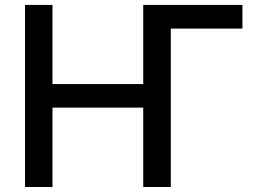

<svg xmlns="http://www.w3.org/2000/svg" viewBox="-20 -747 1033 767"><path d="M948.5 -727.3V-632.8H662.3V0H552.2V-317.1H189.6V0H79.9V-727.3H189.6V-411.2H552.2V-727.3Z"/></svg>

Font: Inter Zeller Medium
Style: Regular
Weight: 500
Designer: Rasmus Andersson; Joe Bland
Foundry: zeller
Version: Version 3.015;git-dec3a8cb1